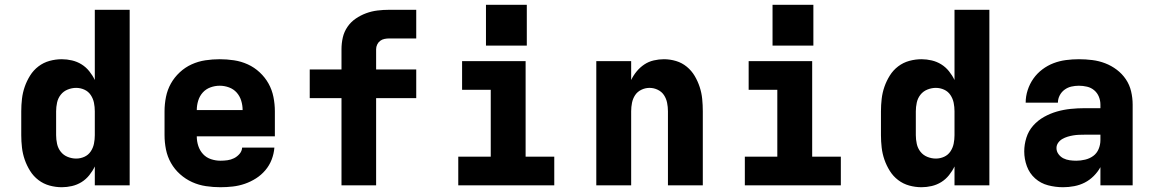

<svg xmlns="http://www.w3.org/2000/svg" viewBox="-20 -776 4840 804"><path d="M239 8Q213 8 187.5 1Q162 -6 141 -22Q120 -38 106 -60.5Q92 -83 83.5 -107.5Q75 -132 72 -158Q69 -184 69 -210V-310Q69 -336 72 -362Q75 -388 83.5 -412.5Q92 -437 106 -459.5Q120 -482 141 -498Q162 -514 187.5 -521Q213 -528 239 -528Q260 -528 281.5 -523Q303 -518 321.5 -506.5Q340 -495 354 -477.5Q368 -460 377 -441V-735H523V0H377V-79Q368 -60 354 -42.5Q340 -25 321.5 -13.5Q303 -2 281.5 3Q260 8 239 8ZM299 -112Q317 -112 333.5 -119.5Q350 -127 360 -142Q370 -157 373.5 -174.5Q377 -192 377 -210V-310Q377 -328 373.5 -345.5Q370 -363 360 -378Q350 -393 333.5 -400.5Q317 -408 299 -408Q281 -408 263.5 -401Q246 -394 234.5 -379.5Q223 -365 219 -346.5Q215 -328 215 -310V-210Q215 -192 219 -173.5Q223 -155 234.5 -140.5Q246 -126 263.5 -119Q281 -112 299 -112Z M903 8Q873 8 842.5 3.5Q812 -1 784.5 -13.5Q757 -26 734 -46.5Q711 -67 696 -93.5Q681 -120 675 -150Q669 -180 669 -210V-310Q669 -340 675 -370Q681 -400 695.5 -426Q710 -452 732.5 -473Q755 -494 782.5 -506.5Q810 -519 840 -523.5Q870 -528 900 -528Q930 -528 960 -523.5Q990 -519 1017.5 -506.5Q1045 -494 1067.5 -473Q1090 -452 1104.5 -426Q1119 -400 1125 -370Q1131 -340 1131 -310V-205H804Q804 -184 810.5 -164.5Q817 -145 830.5 -130.5Q844 -116 863.5 -109.5Q883 -103 903 -103Q918 -103 932.5 -105Q947 -107 960 -113.5Q973 -120 983 -131.5Q993 -143 994 -158H1129Q1127 -132 1117.5 -107.5Q1108 -83 1091 -63Q1074 -43 1052 -29Q1030 -15 1005.5 -6.5Q981 2 955 5Q929 8 903 8ZM804 -315H996Q996 -335 990 -354.5Q984 -374 971 -388.5Q958 -403 939 -410Q920 -417 900 -417Q880 -417 861 -410Q842 -403 829 -388.5Q816 -374 810 -354.5Q804 -335 804 -315Z M1410 0V-365H1277V-485H1410V-570Q1410 -595 1415.5 -619Q1421 -643 1435 -663.5Q1449 -684 1469.5 -698Q1490 -712 1513 -720.5Q1536 -729 1560.5 -732Q1585 -735 1610 -735H1723V-615H1610Q1600 -615 1590 -613Q1580 -611 1572 -605Q1564 -599 1559.5 -589.5Q1555 -580 1555 -570V-485H1723V-365H1555V0Z M1899 0V-120H2035V-400H1915V-520H2181V-120H2301V0ZM2015 -585V-756H2186V-585Z M2477 0V-520H2623V-441Q2632 -460 2646 -477Q2660 -494 2678 -506Q2696 -518 2717.5 -523Q2739 -528 2760 -528Q2786 -528 2811 -520.5Q2836 -513 2856 -496.5Q2876 -480 2889 -458Q2902 -436 2910 -411.5Q2918 -387 2920.5 -361.5Q2923 -336 2923 -310V0H2777V-310Q2777 -328 2773.5 -345.5Q2770 -363 2760.5 -377.5Q2751 -392 2734.5 -400Q2718 -408 2700 -408Q2682 -408 2665.5 -400Q2649 -392 2639.5 -377.5Q2630 -363 2626.5 -345.5Q2623 -328 2623 -310V0Z M3099 0V-120H3235V-400H3115V-520H3381V-120H3501V0ZM3215 -585V-756H3386V-585Z M3839 8Q3813 8 3787.5 1Q3762 -6 3741 -22Q3720 -38 3706 -60.5Q3692 -83 3683.5 -107.5Q3675 -132 3672 -158Q3669 -184 3669 -210V-310Q3669 -336 3672 -362Q3675 -388 3683.5 -412.5Q3692 -437 3706 -459.5Q3720 -482 3741 -498Q3762 -514 3787.5 -521Q3813 -528 3839 -528Q3860 -528 3881.5 -523Q3903 -518 3921.5 -506.5Q3940 -495 3954 -477.5Q3968 -460 3977 -441V-735H4123V0H3977V-79Q3968 -60 3954 -42.5Q3940 -25 3921.5 -13.5Q3903 -2 3881.5 3Q3860 8 3839 8ZM3899 -112Q3917 -112 3933.5 -119.5Q3950 -127 3960 -142Q3970 -157 3973.5 -174.5Q3977 -192 3977 -210V-310Q3977 -328 3973.5 -345.5Q3970 -363 3960 -378Q3950 -393 3933.5 -400.5Q3917 -408 3899 -408Q3881 -408 3863.5 -401Q3846 -394 3834.5 -379.5Q3823 -365 3819 -346.5Q3815 -328 3815 -310V-210Q3815 -192 3819 -173.5Q3823 -155 3834.5 -140.5Q3846 -126 3863.5 -119Q3881 -112 3899 -112Z M4432 8H4431Q4400 8 4369 0Q4338 -8 4314.5 -29Q4291 -50 4280 -80Q4269 -110 4269 -142Q4269 -171 4278 -199.5Q4287 -228 4306.5 -250Q4326 -272 4352 -286.5Q4378 -301 4406 -309Q4434 -317 4463.5 -320Q4493 -323 4522 -323H4588V-338Q4588 -355 4581.5 -371Q4575 -387 4562 -398Q4549 -409 4532 -413Q4515 -417 4498 -417Q4482 -417 4466.5 -413.5Q4451 -410 4438 -400.5Q4425 -391 4417.5 -376.5Q4410 -362 4410 -346H4275Q4275 -373 4283.5 -399Q4292 -425 4307.5 -447Q4323 -469 4345 -485.5Q4367 -502 4392 -511.5Q4417 -521 4444 -524.5Q4471 -528 4498 -528Q4526 -528 4554 -524.5Q4582 -521 4608 -511Q4634 -501 4656.5 -484Q4679 -467 4694.5 -444Q4710 -421 4716.5 -393.5Q4723 -366 4723 -338V0H4588V-76Q4577 -56 4560 -39Q4543 -22 4522.5 -11.5Q4502 -1 4478.5 3.5Q4455 8 4432 8ZM4487 -103Q4505 -103 4524 -107.5Q4543 -112 4558 -123Q4573 -134 4580.5 -152Q4588 -170 4588 -189V-212H4522Q4510 -212 4498 -211.5Q4486 -211 4474 -209Q4462 -207 4450.5 -203.5Q4439 -200 4428.5 -194Q4418 -188 4411 -178Q4404 -168 4404 -156Q4404 -142 4412.5 -130.5Q4421 -119 4433 -113Q4445 -107 4459 -105Q4473 -103 4487 -103Z"/></svg>

Font: Iosevka SS04 Heavy Extended
Style: Regular
Weight: 900
Width: 7
Monospace: yes
Designer: Belleve Invis
Foundry: Belleve Invis
Version: Version 19.0.0; ttfautohint (v1.8.4)